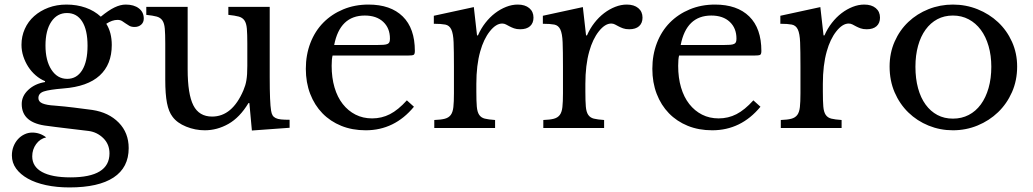

<svg xmlns="http://www.w3.org/2000/svg" viewBox="-20 -560 4518 840"><path d="M274 -215Q316 -215 339.5 -253Q363 -291 363 -360Q363 -429 339.5 -466Q316 -503 273 -503Q230 -503 204.5 -465Q179 -427 179 -361Q179 -295 205 -255Q231 -215 274 -215ZM219 -98Q243 -96 263 -94Q283 -92 302.5 -89.5Q322 -87 341.5 -84.5Q361 -82 384 -79Q456 -68 499.5 -23.5Q543 21 543 88Q543 173 477 216.5Q411 260 284 260Q228 260 181.5 250Q135 240 102 221.5Q69 203 50.5 177.5Q32 152 32 120Q32 99 39 81Q46 63 58 49.5Q70 36 86.5 28Q103 20 121 20Q155 20 182 41Q155 47 138 70.5Q121 94 121 124Q121 169 164 192.5Q207 216 288 216Q459 216 459 111Q459 71 432 44.5Q405 18 368 13Q344 10 318 7Q292 4 268 1Q244 -2 223 -4.5Q202 -7 189 -9Q75 -21 75 -105Q75 -140 104 -167Q133 -194 177 -201V-205Q155 -214 136 -230.5Q117 -247 103.5 -268Q90 -289 82 -313.5Q74 -338 74 -364Q74 -401 88.5 -433.5Q103 -466 129.5 -489.5Q156 -513 192 -526.5Q228 -540 271 -540Q316 -540 354.5 -526.5Q393 -513 421 -487Q455 -515 481 -527.5Q507 -540 530 -540Q566 -540 587.5 -523.5Q609 -507 609 -479Q609 -462 597.5 -452Q586 -442 569 -442Q555 -442 546 -447Q537 -452 529.5 -457.5Q522 -463 514 -468Q506 -473 494 -473Q471 -473 445 -456Q469 -418 469 -363Q469 -278 416 -229.5Q363 -181 257 -173Q196 -168 172 -160Q148 -152 148 -131Q148 -115 166 -107.5Q184 -100 219 -98Z M1062 -370Q1062 -411 1060 -434.5Q1058 -458 1049.5 -470.5Q1041 -483 1024.5 -487.5Q1008 -492 979 -495V-530H1160V-223Q1160 -166 1161.5 -130Q1163 -94 1166 -76Q1168 -63 1172.5 -55.5Q1177 -48 1186 -43.5Q1195 -39 1209.5 -37.5Q1224 -36 1247 -36V-1L1082 11L1071 -109H1067Q1029 -46 979.5 -18Q930 10 876 10Q834 10 794.5 -6Q755 -22 735 -49Q718 -71 710.5 -109.5Q703 -148 703 -211V-370Q703 -411 701 -434.5Q699 -458 690.5 -470.5Q682 -483 665.5 -487.5Q649 -492 620 -495V-530H801V-257Q801 -148 826 -99Q851 -50 908 -50Q996 -50 1045 -165Q1050 -177 1053 -187Q1056 -197 1058 -209Q1060 -221 1061 -236Q1062 -251 1062 -272Z M1791 -93Q1706 10 1580 10Q1521 10 1473 -9.5Q1425 -29 1390.5 -64.5Q1356 -100 1337 -149.5Q1318 -199 1318 -259Q1318 -320 1338 -372Q1358 -424 1394.5 -461Q1431 -498 1481.5 -519Q1532 -540 1592 -540Q1689 -540 1742 -488Q1795 -436 1795 -337Q1795 -323 1789.5 -320Q1784 -317 1764 -317H1435Q1431 -302 1431 -272Q1431 -220 1443.5 -177.5Q1456 -135 1479.5 -105Q1503 -75 1535.5 -58.5Q1568 -42 1608 -42Q1650 -42 1686 -60.5Q1722 -79 1760 -121ZM1626 -363Q1646 -363 1658 -364Q1670 -365 1676 -368Q1682 -371 1684 -376.5Q1686 -382 1686 -391Q1686 -437 1656.5 -464.5Q1627 -492 1576 -492Q1467 -492 1442 -363Z M2064 -159Q2064 -118 2066 -94Q2068 -70 2076.5 -57.5Q2085 -45 2101 -41Q2117 -37 2146 -35V0H1880V-35Q1909 -36 1926 -40.5Q1943 -45 1952 -57Q1961 -69 1963.5 -91.5Q1966 -114 1966 -152V-269Q1966 -337 1964.5 -375Q1963 -413 1954.5 -431Q1946 -449 1928 -452.5Q1910 -456 1878 -456V-491L2053 -529L2067 -405H2071Q2084 -435 2103.5 -460Q2123 -485 2146 -502.5Q2169 -520 2194.5 -530Q2220 -540 2245 -540Q2277 -540 2295.5 -524.5Q2314 -509 2314 -483Q2314 -459 2299 -445.5Q2284 -432 2256 -432Q2240 -432 2229 -436Q2218 -440 2209.5 -444.5Q2201 -449 2193.5 -453Q2186 -457 2177 -457Q2150 -457 2123 -423Q2096 -389 2081 -335Q2064 -275 2064 -193Z M2541 -159Q2541 -118 2543 -94Q2545 -70 2553.5 -57.5Q2562 -45 2578 -41Q2594 -37 2623 -35V0H2357V-35Q2386 -36 2403 -40.5Q2420 -45 2429 -57Q2438 -69 2440.5 -91.5Q2443 -114 2443 -152V-269Q2443 -337 2441.5 -375Q2440 -413 2431.5 -431Q2423 -449 2405 -452.5Q2387 -456 2355 -456V-491L2530 -529L2544 -405H2548Q2561 -435 2580.5 -460Q2600 -485 2623 -502.5Q2646 -520 2671.5 -530Q2697 -540 2722 -540Q2754 -540 2772.5 -524.5Q2791 -509 2791 -483Q2791 -459 2776 -445.5Q2761 -432 2733 -432Q2717 -432 2706 -436Q2695 -440 2686.5 -444.5Q2678 -449 2670.5 -453Q2663 -457 2654 -457Q2627 -457 2600 -423Q2573 -389 2558 -335Q2541 -275 2541 -193Z M3307 -93Q3222 10 3096 10Q3037 10 2989 -9.5Q2941 -29 2906.5 -64.5Q2872 -100 2853 -149.5Q2834 -199 2834 -259Q2834 -320 2854 -372Q2874 -424 2910.5 -461Q2947 -498 2997.5 -519Q3048 -540 3108 -540Q3205 -540 3258 -488Q3311 -436 3311 -337Q3311 -323 3305.5 -320Q3300 -317 3280 -317H2951Q2947 -302 2947 -272Q2947 -220 2959.5 -177.5Q2972 -135 2995.5 -105Q3019 -75 3051.5 -58.5Q3084 -42 3124 -42Q3166 -42 3202 -60.5Q3238 -79 3276 -121ZM3142 -363Q3162 -363 3174 -364Q3186 -365 3192 -368Q3198 -371 3200 -376.5Q3202 -382 3202 -391Q3202 -437 3172.5 -464.5Q3143 -492 3092 -492Q2983 -492 2958 -363Z M3580 -159Q3580 -118 3582 -94Q3584 -70 3592.5 -57.5Q3601 -45 3617 -41Q3633 -37 3662 -35V0H3396V-35Q3425 -36 3442 -40.5Q3459 -45 3468 -57Q3477 -69 3479.5 -91.5Q3482 -114 3482 -152V-269Q3482 -337 3480.5 -375Q3479 -413 3470.5 -431Q3462 -449 3444 -452.5Q3426 -456 3394 -456V-491L3569 -529L3583 -405H3587Q3600 -435 3619.5 -460Q3639 -485 3662 -502.5Q3685 -520 3710.5 -530Q3736 -540 3761 -540Q3793 -540 3811.5 -524.5Q3830 -509 3830 -483Q3830 -459 3815 -445.5Q3800 -432 3772 -432Q3756 -432 3745 -436Q3734 -440 3725.5 -444.5Q3717 -449 3709.5 -453Q3702 -457 3693 -457Q3666 -457 3639 -423Q3612 -389 3597 -335Q3580 -275 3580 -193Z M4149 -540Q4206 -540 4257 -519.5Q4308 -499 4346.5 -463Q4385 -427 4407.5 -377Q4430 -327 4430 -269Q4430 -208 4407.5 -157Q4385 -106 4346.5 -69Q4308 -32 4257 -11Q4206 10 4149 10Q4093 10 4042.5 -10.5Q3992 -31 3954 -68Q3916 -105 3894 -156Q3872 -207 3872 -269Q3872 -328 3894 -378Q3916 -428 3954 -464Q3992 -500 4042.5 -520Q4093 -540 4149 -540ZM4149 -492Q4111 -492 4081 -476Q4051 -460 4029.5 -430.5Q4008 -401 3996.5 -359.5Q3985 -318 3985 -268Q3985 -216 3996.5 -174Q4008 -132 4029.5 -102.5Q4051 -73 4081 -57Q4111 -41 4149 -41Q4187 -41 4218 -57Q4249 -73 4271 -103Q4293 -133 4305 -175Q4317 -217 4317 -268Q4317 -317 4305 -358.5Q4293 -400 4271 -429.5Q4249 -459 4218 -475.5Q4187 -492 4149 -492Z"/></svg>

Font: SVN-Libre Baskerville
Style: Regular
Weight: 400
Designer: Pablo Impallari, Rodrigo Fuenzalida
Foundry: Pablo Impallari, Rodrigo Fuenzalida
Version: Version 1.000; ttfautohint (v1.8.4)